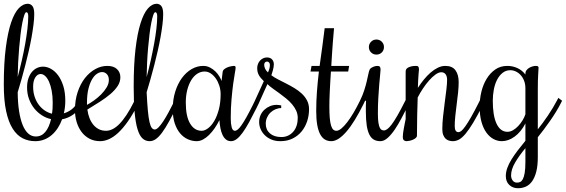

<svg xmlns="http://www.w3.org/2000/svg" viewBox="-30 -750 3006 1020"><path d="M64 -259.8Q64.5 -203.6 71.3 -159.9Q78.1 -116.2 90.3 -86.2Q102.5 -56.2 120.1 -40.5Q137.7 -24.9 160.2 -24.9Q190.9 -24.9 211.2 -49.6Q231.4 -74.2 241.2 -117.2Q215.8 -122.6 192.9 -137.2Q169.9 -151.9 152.3 -173.6Q134.8 -195.3 124.3 -223.6Q113.8 -252 113.8 -285.2Q113.8 -312.5 120.8 -333.3Q127.9 -354 139.6 -367.9Q151.4 -381.8 166.7 -388.9Q182.1 -396 199.2 -396Q219.2 -396 240.2 -384.5Q261.2 -373 278.3 -350.3Q295.4 -327.6 306.2 -293.5Q316.9 -259.3 316.9 -213.9Q316.9 -196.8 314.9 -180.2Q313 -163.6 309.1 -147.9Q332.5 -154.8 351.8 -169.9Q371.1 -185.1 383.8 -210L389.2 -220.2L409.2 -205.1L403.8 -194.8Q387.2 -161.6 359.6 -141.8Q332 -122.1 299.8 -116.2Q291 -91.3 277.1 -70.1Q263.2 -48.8 245.4 -33.2Q227.5 -17.6 205.3 -8.8Q183.1 0 157.2 0Q120.6 0 90.1 -15.6Q59.6 -31.2 37.4 -66.4Q15.1 -101.6 2.7 -158.9Q-9.8 -216.3 -9.8 -299.8Q-9.8 -416 1 -497.8Q11.7 -579.6 29.3 -631.1Q46.9 -682.6 69.8 -706.3Q92.8 -730 117.2 -730Q132.3 -730 142.1 -718Q151.9 -706.1 151.9 -674.8Q151.9 -650.4 147.9 -619.1Q144 -587.9 137.7 -552.2Q131.3 -516.6 122.6 -478.3Q113.8 -439.9 104 -402.1Q94.2 -364.3 84 -327.9Q73.7 -291.5 64 -259.8ZM146 -289.1Q146 -260.3 154.1 -236.1Q162.1 -211.9 175.8 -193.6Q189.5 -175.3 207.5 -163.1Q225.6 -150.9 246.1 -146Q248.5 -159.7 249.3 -174.6Q250 -189.5 250 -205.1Q250 -239.7 244.6 -267.8Q239.3 -295.9 230.5 -315.7Q221.7 -335.4 210 -346.2Q198.2 -356.9 186 -356.9Q169.4 -356.9 157.7 -339.1Q146 -321.3 146 -289.1ZM120.1 -663.1Q120.1 -673.3 117.7 -679.2Q115.2 -685.1 109.9 -685.1Q104.5 -685.1 99.1 -669.9Q93.8 -654.8 88.6 -628.9Q83.5 -603 79.3 -568.8Q75.2 -534.7 71.8 -496.3Q68.4 -458 66.4 -418Q64.5 -377.9 64 -340.8Q75.7 -383.8 85.9 -429Q96.2 -474.1 103.8 -516.6Q111.3 -559.1 115.7 -596.9Q120.1 -634.8 120.1 -663.1Z M533.2 -55.2Q550.3 -55.2 568.1 -64Q585.9 -72.8 604.2 -91.3Q622.6 -109.9 642.1 -139.4Q661.6 -168.9 682.1 -210L687 -220.2L707 -205.1L702.1 -194.8Q675.8 -142.6 649.7 -105.5Q623.5 -68.4 598.4 -44.9Q573.2 -21.5 548.8 -10.7Q524.4 0 502 0Q470.2 0 445.3 -13.2Q420.4 -26.4 403.3 -49.1Q386.2 -71.8 377.2 -101.8Q368.2 -131.8 368.2 -165Q368.2 -217.8 382.6 -261Q397 -304.2 421.1 -335Q445.3 -365.7 476.1 -382.8Q506.8 -399.9 540 -399.9Q573.7 -399.9 591.6 -382.8Q609.4 -365.7 609.4 -339.8Q609.4 -314.9 595.2 -293.2Q581.1 -271.5 556.9 -250.7Q532.7 -230 501 -209.7Q469.2 -189.5 434.1 -168Q437.5 -142.6 445.8 -121.8Q454.1 -101.1 466.8 -86.2Q479.5 -71.3 496.1 -63.2Q512.7 -55.2 533.2 -55.2ZM548.3 -325.2Q548.3 -344.7 537.8 -356Q527.3 -367.2 512.2 -367.2Q499.5 -367.2 485.4 -358.2Q471.2 -349.1 459.5 -329.3Q447.8 -309.6 439.9 -278.8Q432.1 -248 432.1 -204.1V-192.9Q448.7 -201.7 469 -216.1Q489.3 -230.5 506.8 -248Q524.4 -265.6 536.4 -285.4Q548.3 -305.2 548.3 -325.2Z M792 -62Q800.8 -62 812.3 -73.5Q823.7 -85 836.9 -105Q850.1 -125 864.7 -151.9Q879.4 -178.7 895 -210L899.9 -220.2L919.9 -205.1L915 -194.8Q889.2 -143.1 868.9 -106.2Q848.6 -69.3 831.1 -45.7Q813.5 -22 797.6 -11Q781.7 0 765.1 0Q743.2 0 727.3 -14.4Q711.4 -28.8 700.9 -62.7Q690.4 -96.7 685.3 -152.3Q680.2 -208 680.2 -290Q680.2 -406.2 689.9 -489.5Q699.7 -572.8 716.6 -626.2Q733.4 -679.7 755.6 -704.8Q777.8 -730 802.2 -730Q816.9 -730 826.9 -718Q836.9 -706.1 836.9 -674.8Q836.9 -650.4 833 -619.1Q829.1 -587.9 822.8 -552.2Q816.4 -516.6 807.6 -478.3Q798.8 -439.9 789.1 -402.1Q779.3 -364.3 769 -327.9Q758.8 -291.5 749 -259.8Q752 -199.7 755.6 -161.4Q759.3 -123 764.4 -101.1Q769.5 -79.1 776.4 -70.6Q783.2 -62 792 -62ZM805.2 -663.1Q805.2 -673.3 802.7 -679.2Q800.3 -685.1 794.9 -685.1Q789.6 -685.1 784.2 -669.9Q778.8 -654.8 773.7 -628.9Q768.6 -603 764.4 -568.8Q760.3 -534.7 756.8 -496.3Q753.4 -458 751.5 -418Q749.5 -377.9 749 -340.8Q760.7 -383.8 770.8 -429Q780.8 -474.1 788.6 -516.6Q796.4 -559.1 800.8 -596.9Q805.2 -634.8 805.2 -663.1Z M1195.8 -121.1Q1195.8 -93.3 1200.7 -74.2Q1205.6 -55.2 1217.8 -55.2Q1225.1 -55.2 1233.6 -62.3Q1242.2 -69.3 1253.4 -85.4Q1264.6 -101.6 1279.1 -127.2Q1293.5 -152.8 1312 -189.9L1326.7 -220.2L1346.7 -205.1L1332 -174.8Q1311.5 -133.8 1293.7 -101.3Q1275.9 -68.8 1259.8 -46.4Q1243.7 -23.9 1228.3 -12Q1212.9 0 1197.8 0Q1181.6 0 1170.7 -8.8Q1159.7 -17.6 1152.3 -33Q1145 -48.3 1141.1 -68.6Q1137.2 -88.9 1135.7 -111.8Q1124 -88.4 1109.9 -68.1Q1095.7 -47.9 1080.3 -32.7Q1064.9 -17.6 1048.3 -8.8Q1031.7 0 1015.1 0Q990.7 0 967.8 -10.3Q944.8 -20.5 927 -41.5Q909.2 -62.5 898.4 -94.5Q887.7 -126.5 887.7 -169.9Q887.7 -220.7 900.9 -262.9Q914.1 -305.2 936.5 -335.7Q959 -366.2 988.3 -383.1Q1017.6 -399.9 1049.8 -399.9Q1069.3 -399.9 1085.9 -391.1Q1102.5 -382.3 1115 -369.9Q1127.4 -357.4 1135.7 -343.5Q1144 -329.6 1147 -319.8L1152.8 -367.2Q1153.8 -376.5 1161.9 -382.8Q1169.9 -389.2 1179.7 -392.8Q1189.5 -396.5 1198.7 -398.2Q1208 -399.9 1211.9 -399.9Q1217.8 -399.9 1219.7 -397.9Q1221.7 -396 1221.7 -390.1Q1221.7 -382.8 1217.5 -360.6Q1213.4 -338.4 1208.7 -304Q1204.1 -269.5 1200 -223.1Q1195.8 -176.8 1195.8 -121.1ZM1142.1 -250Q1142.1 -272.5 1135.3 -294.2Q1128.4 -315.9 1116.7 -332.8Q1105 -349.6 1089.6 -359.9Q1074.2 -370.1 1057.1 -370.1Q1036.1 -370.1 1017.8 -358.2Q999.5 -346.2 986.1 -324.5Q972.7 -302.7 964.8 -272.2Q957 -241.7 957 -205.1Q957 -131.8 980 -93.5Q1002.9 -55.2 1041 -55.2Q1057.6 -55.2 1075.4 -68.6Q1093.3 -82 1108.2 -107.2Q1123 -132.3 1132.6 -168.5Q1142.1 -204.6 1142.1 -250Z M1611.8 -169.9Q1611.8 -136.7 1601.8 -106.2Q1591.8 -75.7 1572.5 -52Q1553.2 -28.3 1524.7 -14.2Q1496.1 0 1459.5 0Q1433.1 0 1412.4 -8.5Q1391.6 -17.1 1377 -31.5Q1362.3 -45.9 1354.5 -64.2Q1346.7 -82.5 1346.7 -102.1Q1346.7 -121.6 1354.2 -138.4Q1361.8 -155.3 1374.8 -167.2Q1387.7 -179.2 1404.3 -186Q1420.9 -192.9 1439.5 -192.9Q1451.2 -192.9 1463.9 -189.9V-175.8Q1448.2 -175.8 1433.3 -169.4Q1418.5 -163.1 1407 -152.1Q1395.5 -141.1 1388.7 -125.7Q1381.8 -110.4 1381.8 -92.8Q1381.8 -60.5 1404.1 -41.3Q1426.3 -22 1464.8 -22Q1484.4 -22 1500.5 -29.5Q1516.6 -37.1 1528.1 -50.5Q1539.6 -64 1545.7 -82.5Q1551.8 -101.1 1551.8 -123Q1551.8 -144 1543.5 -162.1Q1535.2 -180.2 1521.5 -196.3Q1507.8 -212.4 1490.5 -226.6Q1473.1 -240.7 1455.3 -253.7Q1437.5 -266.6 1420.4 -278.8Q1403.3 -291 1390.6 -303.2L1341.8 -194.8L1321.8 -210L1371.6 -318.8Q1353.5 -335.9 1345 -351.3Q1336.4 -366.7 1336.4 -388.2Q1336.4 -399.9 1340.6 -410.4Q1344.7 -420.9 1351.8 -428.5Q1358.9 -436 1368.2 -440.4Q1377.4 -444.8 1387.7 -444.8Q1406.2 -444.8 1415.5 -434.3Q1424.8 -423.8 1424.8 -408.2Q1424.8 -400.9 1423.3 -392.8Q1421.9 -384.8 1419.7 -376.7Q1417.5 -368.7 1415.3 -361.8Q1413.1 -355 1411.6 -350.1Q1426.3 -338.9 1446.8 -328.4Q1467.3 -317.9 1489.5 -306.6Q1511.7 -295.4 1533.7 -282.2Q1555.7 -269 1573 -252.9Q1590.3 -236.8 1601.1 -216.3Q1611.8 -195.8 1611.8 -169.9ZM1388.7 -422.9Q1381.8 -422.9 1377.7 -418.2Q1373.5 -413.6 1373.5 -405.8Q1373.5 -397 1377.9 -386.2Q1382.3 -375.5 1393.6 -365.2Q1398.4 -375.5 1401.1 -385.3Q1403.8 -395 1403.8 -404.8Q1403.8 -412.6 1399.7 -417.7Q1395.5 -422.9 1388.7 -422.9Z M1649.9 -160.2Q1649.9 -211.9 1653.8 -264.2Q1657.7 -316.4 1664.1 -370.1H1619.6L1625 -399.9H1668Q1674.8 -449.7 1681.9 -499.8Q1689 -549.8 1694.8 -600.1H1744.6Q1743.7 -589.4 1741.9 -569.1Q1740.2 -548.8 1738 -522.2Q1735.8 -495.6 1733.9 -464.1Q1731.9 -432.6 1730 -399.9H1824.7L1819.8 -370.1H1728Q1726.1 -342.3 1724.6 -315.4Q1723.1 -288.6 1721.9 -264.4Q1720.7 -240.2 1720.2 -220Q1719.7 -199.7 1719.7 -185.1Q1719.7 -147.9 1721.9 -123Q1724.1 -98.1 1728.8 -83Q1733.4 -67.9 1740.5 -61.5Q1747.6 -55.2 1756.8 -55.2Q1769 -55.2 1783.9 -67.6Q1798.8 -80.1 1814.9 -101.1Q1831.1 -122.1 1847.7 -150.1Q1864.3 -178.2 1879.9 -210L1884.8 -220.2L1904.8 -205.1L1899.9 -194.8Q1877.4 -149.4 1855.2 -113.3Q1833 -77.1 1811.5 -52Q1790 -26.9 1769.5 -13.4Q1749 0 1730 0Q1710.9 0 1696 -8.8Q1681.2 -17.6 1670.9 -36.9Q1660.6 -56.2 1655.3 -86.4Q1649.9 -116.7 1649.9 -160.2Z M1909.7 -214.8 1904.8 -205.1 1899.9 -194.8 1879.9 -210 1884.8 -220.2Q1897 -245.1 1905 -270.3Q1913.1 -295.4 1918.2 -317.4Q1923.3 -339.4 1926.8 -356Q1930.2 -372.6 1933.6 -379.9Q1936.5 -385.7 1942.1 -389.4Q1947.8 -393.1 1953.9 -395.5Q1960 -397.9 1965.6 -398.9Q1971.2 -399.9 1973.6 -399.9Q1984.4 -399.9 1988 -395.5Q1991.7 -391.1 1991.7 -379.9Q1991.7 -374.5 1989.5 -353.3Q1987.3 -332 1984.6 -300Q1981.9 -268.1 1979.7 -228.3Q1977.5 -188.5 1977.5 -146Q1977.5 -115.2 1980.5 -97.4Q1983.4 -79.6 1988 -70.8Q1992.7 -62 1998.3 -59.6Q2003.9 -57.1 2009.8 -57.1Q2017.6 -57.1 2027.3 -64Q2037.1 -70.8 2050.3 -88.1Q2063.5 -105.5 2080.6 -135Q2097.7 -164.6 2120.6 -210L2126 -220.2L2146 -205.1L2140.6 -194.8Q2122.1 -158.7 2103.8 -123.5Q2085.4 -88.4 2066.7 -61Q2047.9 -33.7 2028.8 -16.8Q2009.8 0 1990.7 0Q1970.7 0 1956.3 -8.1Q1941.9 -16.1 1932.4 -34.7Q1922.9 -53.2 1918.2 -83.7Q1913.6 -114.3 1913.6 -159.2Q1913.6 -171.9 1913.6 -185.8Q1913.6 -199.7 1914.6 -214.8ZM2009.8 -500Q2009.8 -482.9 1998.3 -471.4Q1986.8 -460 1969.7 -460Q1953.1 -460 1941.4 -471.4Q1929.7 -482.9 1929.7 -500Q1929.7 -516.6 1941.4 -528.3Q1953.1 -540 1969.7 -540Q1986.8 -540 1998.3 -528.3Q2009.8 -516.6 2009.8 -500Z M2314 -366.2Q2300.3 -366.2 2283.4 -354Q2266.6 -341.8 2249.5 -322.5Q2232.4 -303.2 2216.6 -279.3Q2200.7 -255.4 2189 -231.9Q2187.5 -189 2186.3 -138.2Q2185.1 -87.4 2185.1 -29.8Q2185.1 -22.5 2178.5 -16.8Q2171.9 -11.2 2163.1 -7.6Q2154.3 -3.9 2145 -2Q2135.7 0 2129.9 0Q2122.6 0 2116.2 -4.4Q2109.9 -8.8 2109.9 -23.9Q2109.9 -31.2 2111.3 -42.2Q2112.8 -53.2 2115 -65.9Q2117.2 -78.6 2119.9 -92Q2122.6 -105.5 2125 -117.2V-356Q2125 -365.7 2125.2 -371.3Q2125.5 -377 2127 -379.9Q2129.9 -386.7 2137.2 -390.6Q2144.5 -394.5 2152.8 -396.7Q2161.1 -398.9 2168.9 -399.4Q2176.8 -399.9 2181.2 -399.9Q2189.5 -399.9 2192.6 -395.5Q2195.8 -391.1 2195.8 -379.9Q2195.8 -381.3 2193.6 -356Q2191.4 -330.6 2189.9 -283.2Q2204.6 -306.2 2221.7 -327.1Q2238.8 -348.1 2257.3 -364.3Q2275.9 -380.4 2295.7 -390.1Q2315.4 -399.9 2335.9 -399.9Q2372.6 -399.9 2389.6 -376.7Q2406.7 -353.5 2406.7 -314Q2406.7 -289.1 2403.6 -258.5Q2400.4 -228 2396.2 -196.5Q2392.1 -165 2388.9 -135Q2385.7 -105 2385.7 -80.1Q2385.7 -47.9 2405.8 -47.9Q2412.1 -47.9 2420.7 -54.4Q2429.2 -61 2442.1 -79.1Q2455.1 -97.2 2473.1 -128.7Q2491.2 -160.2 2516.1 -210L2521 -220.2L2541 -205.1L2536.1 -194.8Q2506.8 -136.2 2484.1 -98.6Q2461.4 -61 2442.9 -39.1Q2424.3 -17.1 2408.2 -8.5Q2392.1 0 2376 0Q2365.7 0 2355.5 -2.9Q2345.2 -5.9 2337.4 -13.2Q2329.6 -20.5 2324.7 -33Q2319.8 -45.4 2319.8 -64.9Q2319.8 -94.2 2323.7 -130.9Q2327.6 -167.5 2332.5 -204.1Q2337.4 -240.7 2341.3 -273.2Q2345.2 -305.7 2345.2 -326.2Q2345.2 -344.2 2337.4 -355.2Q2329.6 -366.2 2314 -366.2Z M2657.2 185.1Q2657.2 163.6 2665.3 141.6Q2673.3 119.6 2687.5 96.7Q2701.7 73.7 2720.5 49.1Q2739.3 24.4 2761.2 -2V-94.2Q2749.5 -71.3 2734.9 -53.7Q2720.2 -36.1 2703.9 -24.2Q2687.5 -12.2 2670.2 -6.1Q2652.8 0 2636.2 0Q2613.3 0 2592 -11.2Q2570.8 -22.5 2554.2 -45.2Q2537.6 -67.9 2527.8 -102.5Q2518.1 -137.2 2518.1 -184.1Q2518.1 -223.6 2527.3 -262.2Q2536.6 -300.8 2555.2 -331.3Q2573.7 -361.8 2601.1 -380.9Q2628.4 -399.9 2665 -399.9Q2693.8 -399.9 2719 -388.2Q2744.1 -376.5 2761.2 -354V-359.9Q2761.2 -369.1 2766.8 -376.7Q2772.5 -384.3 2781 -389.4Q2789.6 -394.5 2799.1 -397.2Q2808.6 -399.9 2815.9 -399.9Q2824.2 -399.9 2827.6 -397.7Q2831.1 -395.5 2831.1 -390.1Q2831.1 -382.3 2829.1 -355Q2827.1 -327.6 2827.1 -274.9V-63Q2839.4 -78.1 2853 -96.7Q2866.7 -115.2 2880.4 -135.5Q2894 -155.8 2907 -177.2Q2919.9 -198.7 2931.2 -220.2L2936 -230L2956.1 -214.8L2951.2 -205.1Q2939.5 -181.6 2924.1 -156.5Q2908.7 -131.3 2891.8 -107.2Q2875 -83 2858.2 -60.8Q2841.3 -38.6 2827.1 -21V85Q2827.1 129.9 2819.1 161.4Q2811 192.9 2797.1 212.6Q2783.2 232.4 2763.9 241.2Q2744.6 250 2722.2 250Q2694.3 250 2675.8 232.7Q2657.2 215.3 2657.2 185.1ZM2666 -49.8Q2681.2 -49.8 2696 -58.6Q2710.9 -67.4 2723.6 -81.1Q2736.3 -94.7 2746.3 -111.1Q2756.3 -127.4 2761.2 -143.1V-280.8Q2761.2 -302.7 2754.4 -320.6Q2747.6 -338.4 2736.3 -350.8Q2725.1 -363.3 2710.7 -370.1Q2696.3 -377 2681.2 -377Q2657.7 -377 2640.1 -363Q2622.6 -349.1 2610.8 -326.4Q2599.1 -303.7 2593.5 -274.4Q2587.9 -245.1 2587.9 -214.8Q2587.9 -177.2 2592.5 -147Q2597.2 -116.7 2606.9 -95Q2616.7 -73.2 2631.3 -61.5Q2646 -49.8 2666 -49.8ZM2716.8 220.2Q2724.6 220.2 2732.7 217Q2740.7 213.9 2747.1 202.6Q2753.4 191.4 2757.3 169.4Q2761.2 147.5 2761.2 109.9V37.1Q2727.5 77.6 2706.3 114Q2685.1 150.4 2685.1 182.1Q2685.1 197.3 2693.4 208.7Q2701.7 220.2 2716.8 220.2Z"/></svg>

Font: Rochester
Style: Regular
Weight: 400
Version: Version 1.006